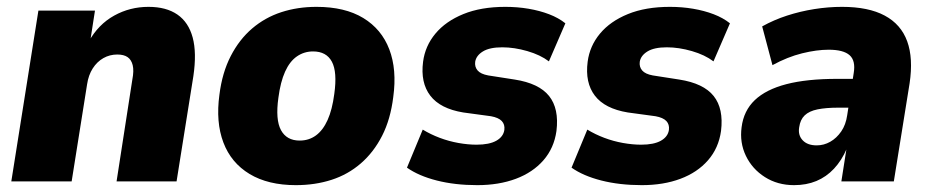

<svg xmlns="http://www.w3.org/2000/svg" viewBox="-20 -529 2718 560"><path d="M13 0 92 -498H257L243 -408H239Q267 -458 313 -483.5Q359 -509 413 -509Q465 -509 497.5 -486.5Q530 -464 542 -419.5Q554 -375 544 -307L495 0H320L366 -297Q371 -323 367 -339Q363 -355 352 -362.5Q341 -370 322 -370Q300 -370 281.5 -359.5Q263 -349 250.5 -329.5Q238 -310 234 -283L189 0Z M843 11Q762 11 708 -21.5Q654 -54 631.5 -113.5Q609 -173 620 -253Q628 -317 653 -365.5Q678 -414 715.5 -446Q753 -478 800.5 -493.5Q848 -509 903 -509Q986 -509 1039.5 -476.5Q1093 -444 1115.5 -385Q1138 -326 1127 -246Q1119 -181 1094.5 -133Q1070 -85 1032.5 -52.5Q995 -20 947 -4.5Q899 11 843 11ZM854 -119Q881 -119 901.5 -134Q922 -149 935.5 -179Q949 -209 955 -255Q964 -319 948 -349Q932 -379 893 -379Q867 -379 846 -364.5Q825 -350 811.5 -320Q798 -290 792 -244Q783 -180 799.5 -149.5Q816 -119 854 -119Z M1372 11Q1307 11 1254 -2.5Q1201 -16 1167 -40L1213 -151Q1236 -137 1262.5 -127Q1289 -117 1317 -112Q1345 -107 1370 -107Q1407 -107 1427.5 -118.5Q1448 -130 1451 -150Q1453 -166 1443.5 -176Q1434 -186 1412 -190L1331 -201Q1264 -212 1235 -250Q1206 -288 1214 -349Q1220 -395 1250 -431Q1280 -467 1331.5 -488Q1383 -509 1454 -509Q1489 -509 1521.5 -503.5Q1554 -498 1581.5 -487.5Q1609 -477 1629 -461L1581 -350Q1556 -369 1518 -380Q1480 -391 1445 -391Q1408 -391 1388.5 -379Q1369 -367 1366 -349Q1364 -334 1373 -323.5Q1382 -313 1404 -309L1481 -297Q1552 -286 1581.5 -249Q1611 -212 1603 -147Q1596 -97 1565 -61.5Q1534 -26 1484.5 -7.5Q1435 11 1372 11Z M1852 11Q1787 11 1734 -2.5Q1681 -16 1647 -40L1693 -151Q1716 -137 1742.5 -127Q1769 -117 1797 -112Q1825 -107 1850 -107Q1887 -107 1907.5 -118.5Q1928 -130 1931 -150Q1933 -166 1923.5 -176Q1914 -186 1892 -190L1811 -201Q1744 -212 1715 -250Q1686 -288 1694 -349Q1700 -395 1730 -431Q1760 -467 1811.5 -488Q1863 -509 1934 -509Q1969 -509 2001.5 -503.5Q2034 -498 2061.5 -487.5Q2089 -477 2109 -461L2061 -350Q2036 -369 1998 -380Q1960 -391 1925 -391Q1888 -391 1868.5 -379Q1849 -367 1846 -349Q1844 -334 1853 -323.5Q1862 -313 1884 -309L1961 -297Q2032 -286 2061.5 -249Q2091 -212 2083 -147Q2076 -97 2045 -61.5Q2014 -26 1964.5 -7.5Q1915 11 1852 11Z M2296 11Q2248 11 2211 -12.5Q2174 -36 2155.5 -74.5Q2137 -113 2143 -158Q2149 -206 2181.5 -237Q2214 -268 2273.5 -283.5Q2333 -299 2422 -299H2485L2472 -215H2426Q2389 -215 2364.5 -210Q2340 -205 2327 -192.5Q2314 -180 2311 -158Q2307 -135 2321 -120Q2335 -105 2362 -105Q2383 -105 2401.5 -115.5Q2420 -126 2433.5 -145.5Q2447 -165 2451 -193L2470 -316Q2476 -352 2458 -368Q2440 -384 2397 -384Q2362 -384 2319.5 -373.5Q2277 -363 2233 -339L2203 -452Q2237 -471 2275.5 -483.5Q2314 -496 2355 -502.5Q2396 -509 2436 -509Q2513 -509 2560.5 -483.5Q2608 -458 2626 -408.5Q2644 -359 2633 -286L2587 0H2434L2449 -96H2450Q2435 -61 2412.5 -37Q2390 -13 2361 -1Q2332 11 2296 11Z"/></svg>

Font: Nunito Sans 10pt SemiCondensed Black
Style: Italic
Weight: 900
Width: 4
Italic angle: -9°
Designer: Vernon Adams
Foundry: Vernon Adams
Version: Version 3.101;gftools[0.9.27]